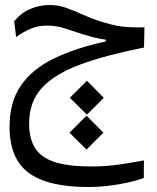

<svg xmlns="http://www.w3.org/2000/svg" viewBox="-20 -438 626 766"><path d="M332.5 308.1Q170.4 308.1 94.2 251.5Q18.1 194.8 18.1 67.9Q18.1 -31.7 64 -97.7Q109.9 -163.6 196 -205.1Q282.2 -246.6 402.3 -272.9V-279.8Q381.3 -282.2 360.4 -287.4Q339.4 -292.5 307.6 -302.2Q266.6 -315.4 235.4 -325.7Q203.6 -335.9 167.5 -335.9Q131.8 -335.9 101.1 -322.8Q70.3 -309.6 44.4 -290L36.6 -353.5Q65.4 -387.7 102.1 -402.8Q138.7 -418 177.7 -418Q213.4 -418 245.6 -406.2Q277.8 -394.5 313.5 -378.4Q348.6 -362.3 393.6 -348.6Q424.3 -339.4 447.8 -335Q471.2 -330.6 496.6 -329.6Q511.7 -328.6 529.8 -328.6Q542.5 -328.6 556.2 -329.1L554.7 -248.5Q405.3 -218.8 303 -181.6Q200.7 -144.5 148.4 -88.6Q96.2 -32.7 96.2 54.7Q96.2 112.3 118.4 150.4Q140.6 188.5 194.8 207.3Q249 226.1 345.7 226.1Q404.3 226.1 458 218Q511.7 210 554.2 202.1L553.7 272Q529.8 281.2 493.2 289.6Q456.5 297.9 414.8 303Q373 308.1 332.5 308.1ZM325.2 158.7 257.3 91.3 325.2 23.4 392.6 91.3ZM326.7 19.5 258.8 -47.9 326.7 -115.7 394 -47.9Z"/></svg>

Font: CaskaydiaMono NF SemiLight
Style: Regular
Weight: 350
Designer: Aaron Bell
Foundry: Saja Typeworks
Version: Version 2111.001; ttfautohint (v1.8.4);Nerd Fonts 3.1.1